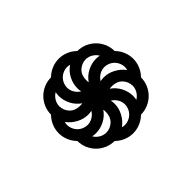

<svg xmlns="http://www.w3.org/2000/svg" viewBox="-85 -675 670 670"><g transform="rotate(-45 250.0 -340.0)"><path d="M266 -392Q279 -411 299.5 -421.5Q320 -432 342 -432Q346 -432 350.5 -431.5Q355 -431 359 -430Q352 -442 340 -449Q328 -456 315 -456Q305 -456 295.5 -452Q286 -448 279 -441Q272 -434 268.5 -424.5Q265 -415 265 -405Q265 -402 265 -398.5Q265 -395 266 -392ZM185 -355Q188 -355 191.5 -355Q195 -355 198 -356Q179 -369 168.5 -389.5Q158 -410 158 -432Q158 -436 158.5 -440.5Q159 -445 160 -449Q148 -442 141 -430Q134 -418 134 -405Q134 -395 138 -385.5Q142 -376 149 -369Q156 -362 165.5 -358.5Q175 -355 185 -355ZM407 -405Q407 -406 407 -406Q407 -406 407 -405ZM340 -231Q352 -238 359 -250Q366 -262 366 -275Q366 -285 362 -294.5Q358 -304 351 -311Q344 -318 334.5 -321.5Q325 -325 315 -325Q312 -325 308.5 -325Q305 -325 302 -324Q321 -311 331.5 -290.5Q342 -270 342 -248Q342 -244 341.5 -239.5Q341 -235 340 -231ZM225 -388Q224 -392 223.5 -396.5Q223 -401 223 -405Q223 -427 233.5 -447.5Q244 -468 262 -480L263 -481Q259 -482 256 -482.5Q253 -483 250 -483Q240 -483 230.5 -479Q221 -475 214 -468Q207 -461 203 -451.5Q199 -442 199 -432Q199 -419 206 -407Q213 -395 225 -388ZM391 -327Q392 -330 392.5 -333.5Q393 -337 393 -340Q393 -350 389 -359.5Q385 -369 378 -376Q371 -383 361.5 -387Q352 -391 342 -391Q329 -391 317 -384Q305 -377 298 -365Q302 -366 306.5 -366.5Q311 -367 315 -367Q337 -367 357.5 -356Q378 -345 391 -327ZM158 -289Q171 -289 183 -296Q195 -303 202 -315Q198 -314 193.5 -313.5Q189 -313 185 -313Q163 -313 142.5 -324Q122 -335 109 -353Q108 -350 107.5 -346.5Q107 -343 107 -340Q107 -330 111 -320.5Q115 -311 122 -304Q129 -297 138.5 -293Q148 -289 158 -289ZM250 -197Q260 -197 269.5 -201Q279 -205 286 -212Q293 -219 297 -228.5Q301 -238 301 -248Q301 -261 294 -273Q287 -285 275 -292Q276 -288 276.5 -283.5Q277 -279 277 -275Q277 -253 266 -232.5Q255 -212 237 -199Q240 -198 243.5 -197.5Q247 -197 250 -197ZM185 -224Q195 -224 204.5 -228Q214 -232 221 -239Q228 -246 231.5 -255.5Q235 -265 235 -275Q235 -278 235 -281.5Q235 -285 234 -288Q221 -269 200.5 -258.5Q180 -248 158 -248Q154 -248 149.5 -248.5Q145 -249 141 -250Q148 -238 160 -231Q172 -224 185 -224ZM250 -156Q232 -156 215 -163Q198 -170 185 -183Q167 -183 150 -190Q133 -197 120 -210Q107 -223 100 -240Q93 -257 93 -275Q80 -288 73 -305Q66 -322 66 -340Q66 -358 73 -375Q80 -392 93 -405Q93 -423 100 -440Q107 -457 120 -470Q133 -483 150 -490Q167 -497 185 -497Q198 -510 215 -517Q232 -524 250 -524Q268 -524 285 -517Q302 -510 315 -497Q333 -497 350 -490Q367 -483 380 -470Q393 -457 400 -440Q407 -423 407 -405Q420 -392 427 -375Q434 -358 434 -340Q434 -322 427 -305Q420 -288 407 -275Q407 -257 400 -240Q393 -223 380 -210Q367 -197 350 -190Q333 -183 315 -183Q302 -170 285 -163Q268 -156 250 -156Z"/></g></svg>

Font: Iosevka Fixed SS04 Light
Style: Regular
Weight: 300
Monospace: yes
Designer: Belleve Invis
Foundry: Belleve Invis
Version: Version 32.5.0